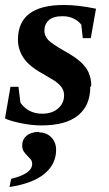

<svg xmlns="http://www.w3.org/2000/svg" viewBox="-28 -489 437 770"><path d="M338 -145 334 -140Q334 -66 285 -26Q236 14 137 14Q100 14 56 5Q12 -4 -8 -14L14 -141H46L54 -77Q86 -33 141 -33Q181 -33 205 -54Q229 -75 229 -107Q229 -127 216 -143Q203 -159 176 -174L144 -193Q89 -223 67 -256Q44 -290 44 -330Q44 -469 228 -469Q286 -469 357 -454L336 -336H304L298 -390Q288 -404 268 -414Q249 -424 223 -424Q185 -424 168 -408Q150 -392 150 -365Q150 -346 165 -329Q179 -314 228 -286Q273 -261 295 -241Q317 -221 327 -199Q338 -175 338 -145ZM129 40V42Q158 42 177 61Q197 81 197 112Q197 170 149 209Q102 247 10 261L17 228Q101 208 101 168Q101 158 95 150Q91 145 81 135Q73 127 67 118Q61 109 61 94Q61 70 79 55Q97 40 129 40Z"/></svg>

Font: Libra Serif Modern
Style: Bold Italic
Weight: 700
Italic angle: -12°
Designer: Stefan Peev, Context Ltd
Foundry: Stefan Peev, Context Ltd
Version: Version 1.000